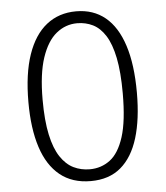

<svg xmlns="http://www.w3.org/2000/svg" viewBox="-52 -768 712 823"><g transform="rotate(-5 303.5 -356.0)"><path d="M305.7 9.8Q226.1 9.8 173.3 -33Q120.6 -75.7 94.5 -156.2Q68.4 -236.8 68.4 -350.6Q68.4 -471.7 96.7 -554.2Q125 -636.7 178.2 -678.7Q231.4 -720.7 305.7 -720.7Q379.4 -720.7 430.7 -678.7Q481.9 -636.7 508.5 -554.4Q535.2 -472.2 535.2 -350.6Q535.2 -236.8 510.5 -156.2Q485.8 -75.7 435.3 -33Q384.8 9.8 305.7 9.8ZM305.7 -41Q355 -41 393.1 -69.6Q431.2 -98.1 452.9 -166Q474.6 -233.9 474.6 -353Q474.6 -444.8 462.2 -505.9Q449.7 -566.9 427 -602.8Q404.3 -638.7 373.3 -654.1Q342.3 -669.4 305.7 -669.4Q255.9 -669.4 216.1 -637.2Q176.3 -605 153.1 -535.9Q129.9 -466.8 129.9 -356Q129.9 -265.6 143.1 -204.8Q156.2 -144 180.2 -108.2Q204.1 -72.3 236.1 -56.6Q268.1 -41 305.7 -41Z"/></g></svg>

Font: Comme ExtraLight
Style: Regular
Weight: 250
Version: Version 1.000;gftools[0.9.27]